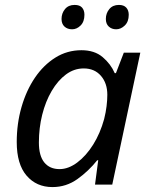

<svg xmlns="http://www.w3.org/2000/svg" viewBox="-20 -750 608 780"><path d="M193 10Q128 10 88 -36.5Q48 -83 48 -173Q48 -248 67.5 -315.5Q87 -383 122 -434.5Q157 -486 205 -516Q253 -546 311 -546Q364 -546 397 -518Q430 -490 446 -453H451L483 -536H550L436 0H366L379 -99H375Q340 -55 294.5 -22.5Q249 10 193 10ZM222 -63Q258 -63 294 -90Q330 -117 358.5 -162.5Q387 -208 403 -266Q410 -294 413 -319Q416 -344 416 -365Q416 -412 390 -442Q364 -472 320 -472Q281 -472 248 -447.5Q215 -423 190 -380.5Q165 -338 151.5 -284Q138 -230 138 -171Q138 -117 160 -90Q182 -63 222 -63ZM452 -631Q434 -631 422 -642Q410 -653 410 -673Q410 -696 424 -713Q438 -730 463 -730Q483 -730 493 -719Q503 -708 503 -690Q503 -662 487 -646.5Q471 -631 452 -631ZM273 -631Q254 -631 242 -642Q230 -653 230 -673Q230 -696 244 -713Q258 -730 283 -730Q304 -730 313.5 -719Q323 -708 323 -690Q323 -662 307.5 -646.5Q292 -631 273 -631Z"/></svg>

Font: BC Sans
Style: Italic
Weight: 400
Italic angle: -12°
Designer: Monotype Design Team
Designer: Province of B.C.
Foundry: Monotype Imaging Inc.
Version: Version 2.000;GOOG;noto-source:20170915:90ef993387c0